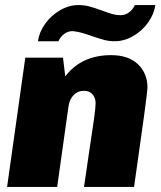

<svg xmlns="http://www.w3.org/2000/svg" viewBox="-20 -739 637 759"><path d="M563 -392Q563 -370 510 0H312Q316 -26 320 -53.5Q324 -81 328 -109Q344 -213 351 -264Q358 -315 358 -330Q358 -352 346 -366Q334 -380 312 -380Q287 -380 271 -363Q255 -346 251 -320L206 0H8L80 -511H229L238 -437Q302 -521 419 -521Q488 -521 525.5 -485Q563 -449 563 -392ZM434 -576Q412 -576 394.5 -580.5Q377 -585 347 -595Q322 -604 304.5 -609Q287 -614 267 -616Q249 -616 234 -605Q219 -594 211 -576H130Q135 -612 158.5 -645Q182 -678 217.5 -698.5Q253 -719 290 -719Q312 -719 331.5 -714Q351 -709 381 -698Q405 -689 422.5 -684Q440 -679 457 -679Q475 -679 490 -690Q505 -701 513 -719H594Q589 -683 565.5 -650Q542 -617 506.5 -596.5Q471 -576 434 -576Z"/></svg>

Font: Chivo Black Italic
Style: Regular
Weight: 900
Italic angle: -8.05°
Designer: Hector Gatti
Foundry: Omnibus-Type
Version: Version 1.007